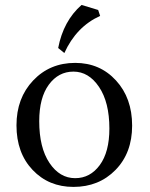

<svg xmlns="http://www.w3.org/2000/svg" viewBox="-20 -732 595 762"><path d="M278.3 -24.9Q337.9 -24.9 376 -76.9Q414.1 -128.9 414.1 -221.7Q414.1 -326.2 373 -387Q332 -447.8 271.5 -447.8Q211.9 -447.8 173.8 -396Q135.7 -344.2 135.7 -251Q135.7 -146 176.3 -85.4Q216.8 -24.9 278.3 -24.9ZM271.5 9.8Q173.3 9.8 109.4 -57.6Q45.4 -125 45.4 -234.4Q45.4 -342.8 111.6 -412.6Q177.7 -482.4 278.3 -482.4Q376.5 -482.4 440.4 -412.6Q504.4 -342.8 504.4 -233.4Q504.4 -125 438.5 -57.6Q372.6 9.8 271.5 9.8ZM235.4 -521.5 210.9 -541.5Q231.4 -648.9 303.7 -712.4L369.6 -692.4L377.4 -668.9Q282.7 -626 235.4 -521.5Z"/></svg>

Font: Kelvinch
Style: Regular
Weight: 400
Designer: Paul James MIller
Foundry: High-Logic / Made with FontCreator
Version: Version 3.30 September 23, 2016